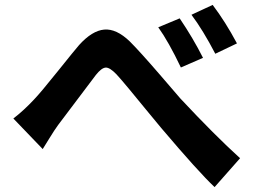

<svg xmlns="http://www.w3.org/2000/svg" viewBox="-20 -764 1040 779"><path d="M622.1 -653.3 709 -689.5Q762.7 -610.4 803.7 -529.3L713.9 -490.2Q664.1 -594.7 622.1 -653.3ZM756.8 -704.1 842.8 -744.1Q894.5 -675.8 941.4 -587.9L853.5 -545.9Q803.7 -641.6 756.8 -704.1ZM153.3 -159.2 34.2 -283.2Q76.2 -315.4 118.2 -360.4Q144.5 -387.7 215.3 -476.1Q286.1 -564.5 300.8 -581.1Q353.5 -639.6 402.8 -644Q452.1 -648.4 506.8 -595.7Q546.9 -555.7 627.9 -461.9Q709 -368.2 711.9 -364.3Q852.5 -213.9 954.1 -122.1L850.6 -4.9Q785.2 -66.4 633.8 -245.1Q612.3 -270.5 573.2 -318.4Q534.2 -366.2 503.4 -403.3Q472.7 -440.4 452.1 -462.9Q424.8 -491.2 408.2 -489.7Q391.6 -488.3 369.1 -460Q367.2 -457 215.8 -256.8Q202.1 -238.3 180.2 -202.6Q158.2 -167 153.3 -159.2Z"/></svg>

Font: Gen Shin Gothic Monospace Bold
Style: Bold
Weight: 700
Designer: [Source Han Sans]
Ryoko NISHIZUKA  (kana & ideographs); Paul D. Hunt (Latin, Greek & Cyrillic); Wenlong ZHANG  (bopomofo
Version: Version 1.002.20150607